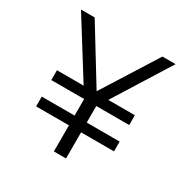

<svg xmlns="http://www.w3.org/2000/svg" viewBox="-159 -842 966 985"><g transform="rotate(30 324.0 -350.0)"><path d="M287.5 0V-154.5H93V-212.5H287.5V-310.5H93V-368.5H251L44 -700H125L323 -377L526.5 -700H604.5L397 -368.5H554.5V-310.5H359.5V-212.5H554.5V-154.5H359.5V0Z"/></g></svg>

Font: Geologica Thin Roman ExtraLight
Style: Regular
Weight: 250
Version: Version 1.010;gftools[0.9.28]